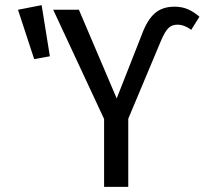

<svg xmlns="http://www.w3.org/2000/svg" viewBox="-20 -727 796 747"><path d="M385 -264 187 -689H287L434 -344L532 -593Q553 -650 582.5 -675.5Q612 -701 659 -701Q688 -701 711 -691Q734 -681 756 -662L724 -611Q697 -631 670 -631Q649 -631 635.5 -618Q622 -605 607 -570L479 -265V0H385ZM174 -508 113 -497 50 -689 142 -707Z"/></svg>

Font: Fira Sans Condensed
Style: Regular
Weight: 400
Width: 3
Designer: bBox Type GmbH & Carrois Corporate GbR & Edenspiekermann AG
Foundry: bBox Type GmbH & Carrois Corporate GbR & Edenspiekermann AG
Version: Version 4.301